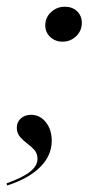

<svg xmlns="http://www.w3.org/2000/svg" viewBox="-31 -446 288 576"><path d="M156.5 -321Q134.7 -321 119.8 -335.1Q104.8 -349.2 104.8 -369.4Q104.8 -393.5 122.2 -409.7Q139.5 -425.8 163.7 -425.8Q186.3 -425.8 200.4 -412.1Q214.5 -398.4 214.5 -377.4Q214.5 -354 197.6 -337.5Q180.6 -321 156.5 -321ZM-9.7 110.5 -11.3 104Q36.3 87.1 58.9 69.4Q81.5 51.6 81.5 30.6Q81.5 14.5 72.2 4Q62.9 -6.5 50.8 -15.3Q38.7 -24.2 29 -35.5Q19.4 -46.8 19.4 -62.9Q19.4 -79.8 31.5 -90.7Q43.5 -101.6 62.1 -101.6Q88.7 -101.6 106.5 -79.4Q124.2 -57.3 124.2 -23.4Q124.2 20.2 89.9 54.8Q55.6 89.5 -9.7 110.5Z"/></svg>

Font: Playfair 144pt
Style: Italic
Weight: 400
Italic angle: -15.6°
Designer: Claus Eggers Sørensen
Foundry: Claus Eggers Sørensen
Version: Version 2.001;gftools[0.9.30]